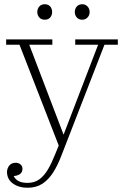

<svg xmlns="http://www.w3.org/2000/svg" viewBox="-20 -680 585 906"><path d="M109 183Q143 183 166 166Q189 149 206.5 119Q224 89 239 51L269 -22L276 -34L443 -469H335V-494H536V-469H473L271 51Q253 99 231 133.5Q209 168 180 187Q151 206 109 206ZM265 27 72 -469H9V-494H227V-469H118L284 -34ZM54 88Q68 88 77 96Q86 104 86 117Q86 134 72.5 142.5Q59 151 37 151L40 136Q45 160 62.5 171.5Q80 183 109 183V206Q69 206 41 186Q13 166 13 130Q14 113 24.5 100.5Q35 88 54 88ZM368 -587Q352 -587 342.5 -597.5Q333 -608 333 -623Q333 -639 342.5 -649.5Q352 -660 368 -660Q383 -660 393 -649.5Q403 -639 403 -623Q403 -608 393 -597.5Q383 -587 368 -587ZM191 -587Q175 -587 165.5 -597.5Q156 -608 156 -623Q156 -639 165.5 -649.5Q175 -660 191 -660Q208 -660 217 -649.5Q226 -639 226 -623Q226 -608 217 -597.5Q208 -587 191 -587Z"/></svg>

Font: Montagu Slab 144pt ExtraLight
Style: Regular
Weight: 250
Version: Version 1.000